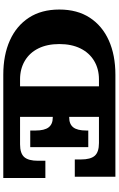

<svg xmlns="http://www.w3.org/2000/svg" viewBox="203 -925 722 1168"><g transform="rotate(90 564.0 -341.0)"><path d="M435 0Q315 0 226 -40Q137 -80 87.5 -156Q38 -232 38 -341Q38 -450 87.5 -526Q137 -602 226 -642Q315 -682 435 -682H505V-582H463Q399 -582 350 -552.5Q301 -523 274.5 -469Q248 -415 248 -341Q248 -267 274.5 -213.5Q301 -160 350 -131Q399 -102 463 -102H505V0ZM505 0V-682H691V0ZM691 0V-102H1063V0ZM774 -196Q774 -251 754.5 -276Q735 -301 695 -301H875V-164H774ZM691 -301V-401H875V-301ZM858 -102Q913 -102 935.5 -127.5Q958 -153 958 -211V-256H1063V-102ZM695 -401Q735 -401 754.5 -425.5Q774 -450 774 -505V-517H875V-401ZM691 -582V-682H1055V-582ZM950 -473Q950 -531 927.5 -556.5Q905 -582 850 -582H1055V-435H950Z"/></g></svg>

Font: Montagu Slab 24pt
Style: Bold
Weight: 700
Designer: Florian Karsten
Foundry: Florian Karsten
Version: Version 1.000